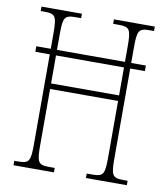

<svg xmlns="http://www.w3.org/2000/svg" viewBox="-81 -782 744 851"><g transform="rotate(10 291.5 -357.0)"><path d="M37 0H219V-20H194C144 -20 138 -31 138 -108V-361H444V-108C444 -31 438 -20 388 -20H363V0H547V-20H528C478 -20 472 -31 472 -108V-512H538V-537H472V-606C472 -683 478 -694 528 -694H547V-714H363V-694H388C438 -694 444 -683 444 -606V-537H138V-606C138 -683 144 -694 194 -694H219V-714H37V-694H54C104 -694 110 -683 110 -606V-537H45V-512H110V-108C110 -31 104 -20 54 -20H37ZM138 -386V-512H444V-386Z"/></g></svg>

Font: Noto Serif Devanagari ExtraCondensed Thin
Style: Regular
Weight: 100
Width: 2
Designer: Universal Thirst, Indian Type Foundry and the Monotype Design Team
Foundry: Monotype Imaging Inc.
Version: Version 2.004